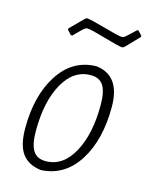

<svg xmlns="http://www.w3.org/2000/svg" viewBox="-102 -714 609 786"><g transform="rotate(15 202.0 -320.5)"><path d="M387 -648 403 -630V-625L347 -567L339 -564Q320 -566 258.5 -584Q197 -602 183 -602Q179 -602 175 -600Q171 -598 166 -593.5Q161 -589 156.5 -584.5Q152 -580 144 -572Q136 -564 130 -558H124L107 -576V-582L164 -639L171 -642Q190 -640 252 -622.5Q314 -605 327 -605Q331 -605 335 -607Q339 -609 344 -613.5Q349 -618 353.5 -622Q358 -626 366.5 -634Q375 -642 381 -648ZM253 -462H260Q362 -449 362 -317Q362 -178 306 -89Q250 0 153 7H146Q93 0 67.5 -35.5Q42 -71 42 -142Q42 -280 99 -369Q156 -458 253 -462ZM246 -421Q173 -421 130 -344Q87 -267 87 -143Q87 -86 103.5 -59.5Q120 -33 157 -33Q230 -33 273 -111Q316 -189 316 -313Q316 -369 299.5 -395Q283 -421 246 -421Z"/></g></svg>

Font: Alegreya Sans Light
Style: Italic
Weight: 300
Italic angle: -7°
Designer: Juan Pablo del Peral
Foundry: Huerta Tipografica
Version: Version 2.007